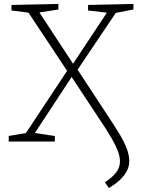

<svg xmlns="http://www.w3.org/2000/svg" viewBox="-20 -715 711 970"><path d="M530 235 510 206Q548 181 567 156Q586 131 586 101Q586 75 574.5 46Q563 17 546 -12.5Q529 -42 513 -67L342 -326L156 -43L257 -28V0H24V-28L111 -43L319 -357L124 -651L38 -662V-690L275 -695V-667L179 -652L349 -393L520 -651L425 -662V-690L654 -695V-667L565 -650L372 -363L555 -84Q570 -61 588.5 -30Q607 1 620 34.5Q633 68 633 99Q633 174 530 235Z"/></svg>

Font: Bitter Light
Style: Regular
Weight: 300
Designer: Sol Matas, and Bitter project Authors
Foundry: Sol Matas
Version: Version 2.001